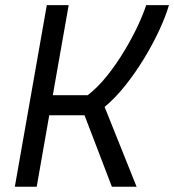

<svg xmlns="http://www.w3.org/2000/svg" viewBox="-20 -713 665 733"><path d="M36.6 0 158.7 -693.4H242.2L181.6 -349.6H314.9Q353.5 -379.4 388.9 -423.8Q424.3 -468.3 454.3 -518.1Q484.4 -567.9 505.9 -614Q527.3 -660.2 538.1 -693.4H625Q611.8 -648.4 586.9 -595.2Q562 -542 529.1 -488Q496.1 -434.1 458 -386.2Q419.9 -338.4 379.4 -304.7L501.5 0H407.2L302.7 -272.9H168L120.1 0Z"/></svg>

Font: Cascadia Mono PL SemiLight
Style: Italic
Weight: 350
Italic angle: -10°
Monospace: yes
Designer: Aaron Bell
Foundry: Saja Typeworks
Version: Version 2404.023; ttfautohint (v1.8.4)